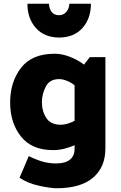

<svg xmlns="http://www.w3.org/2000/svg" viewBox="-20 -788 645 1022"><path d="M295 -588Q215 -589 170.5 -639.5Q126 -690 126 -768H241Q241 -743 254.5 -725Q268 -707 295 -707Q319 -707 334 -726Q349 -745 349 -768H464Q464 -690 419.5 -639.5Q375 -589 295 -588ZM203 -245Q203 -196 226.5 -160Q250 -124 304 -124Q320 -124 340.5 -130Q361 -136 377 -145V-334Q360 -348 337 -357.5Q314 -367 295 -367Q244 -367 223.5 -326.5Q203 -286 203 -245ZM541 -484V2Q541 102 475 158Q409 214 281 214Q250 214 189 201Q128 188 84 158Q96 130 108.5 101Q121 72 133 43Q181 66 213 74Q245 82 278 82Q327 82 352 62Q377 42 377 4V-15Q352 -4 323 3.5Q294 11 262 11Q149 11 91.5 -61.5Q34 -134 34 -242Q34 -352 92 -427Q150 -502 271 -502Q310 -502 352.5 -485.5Q395 -469 427 -444L458 -484Z"/></svg>

Font: Palanquin Dark SemiBold
Style: Regular
Weight: 600
Designer: Pria Ravichandran
Version: Version 1.001